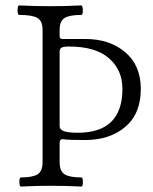

<svg xmlns="http://www.w3.org/2000/svg" viewBox="-20 -686 564 709"><path d="M57.1 2.9Q51.8 2.9 51.5 -13.9Q51.3 -30.8 57.1 -30.8Q100.1 -30.8 118.7 -42.2Q137.2 -53.7 137.2 -87.9V-575.2Q137.2 -608.9 117.9 -619.9Q98.6 -630.9 50.8 -630.9Q44.9 -630.9 44.9 -648.4Q44.9 -666 50.8 -666Q107.9 -663.1 166 -663.1Q222.7 -663.1 279.8 -666Q285.6 -666 285.9 -648.4Q286.1 -630.9 279.8 -630.9Q236.8 -630.9 218.5 -619.6Q200.2 -608.4 200.2 -575.2V-551.8Q200.2 -542 210.9 -542H295.9Q384.8 -542 442.4 -493.2Q500 -444.3 500 -357.9Q500 -266.1 442.6 -217.5Q385.3 -168.9 293.9 -168.9Q229 -168.9 213.9 -171.9Q208 -172.9 204.1 -169.7Q200.2 -166.5 200.2 -157.2V-87.9Q200.2 -53.7 218.8 -42.2Q237.3 -30.8 280.8 -30.8Q286.1 -30.8 286.1 -13.9Q286.1 2.9 280.8 2.9Q225.1 0 168.9 0Q112.8 0 57.1 2.9ZM267.1 -195.8Q432.1 -195.8 432.1 -357.9Q432.1 -427.2 382.6 -470.7Q333 -514.2 234.9 -514.2Q215.3 -514.2 207.8 -510.3Q200.2 -506.3 200.2 -495.1V-220.2Q200.2 -207.5 216.1 -201.7Q231.9 -195.8 267.1 -195.8Z"/></svg>

Font: Junicode SmCond Light
Style: Regular
Weight: 300
Width: 4
Designer: Peter S. Baker
Version: Version 2.206